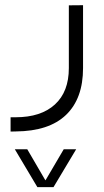

<svg xmlns="http://www.w3.org/2000/svg" viewBox="-20 -287 409 753"><path d="M126.5 446.8 38.1 298.3H86.9L153.8 413.1L158.2 420.4L162.6 413.1L230 298.3H278.8L189.9 446.8ZM41 172.9Q140.6 172.9 195.3 122.8Q250 72.8 250 -20V-266.1L305.7 -266.6V-20Q305.7 99.6 239 163.6Q172.4 227.5 42 228.5L21.5 229V172.9Z"/></svg>

Font: Shabnam Thin FD-WOL
Style: Thin-FD-WOL
Weight: 100
Foundry: DejaVu fonts team - Redesigned by Saber Rastikerdar - Based on Vazir font
Version: Version 5.0.1